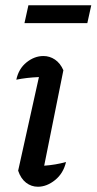

<svg xmlns="http://www.w3.org/2000/svg" viewBox="-20 -703 367 730"><path d="M231 -87Q221 -44 189.5 -18.5Q158 7 124 7Q99 7 79 -8.5Q59 -24 49 -54L128 -410Q81 -408 42 -400Q51 -442 81 -466Q111 -490 145 -490Q169 -490 189 -476.5Q209 -463 221 -436L148 -73Q191 -76 231 -87ZM73 -615 88 -683H327L312 -615Z"/></svg>

Font: Piazzolla Medium
Style: Italic
Weight: 500
Italic angle: -11.3°
Designer: Juan Pablo del Peral
Foundry: Huerta Tipografica
Version: Version 1.330